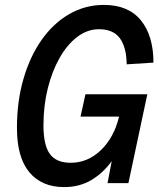

<svg xmlns="http://www.w3.org/2000/svg" viewBox="-20 -746 645 782"><path d="M241 16Q150 16 99.5 -44.5Q49 -105 49 -225Q49 -333 75.5 -424.5Q102 -516 149.5 -583.5Q197 -651 262 -688.5Q327 -726 403 -726Q503 -726 554 -663Q605 -600 605 -491L496 -484Q495 -554 468 -590.5Q441 -627 383 -627Q336 -627 295 -596Q254 -565 223 -510.5Q192 -456 174.5 -385.5Q157 -315 157 -235Q157 -155 183 -119Q209 -83 268 -83Q337 -83 390.5 -134Q444 -185 465 -271H308L328 -362H580L503 0H418L435 -90Q401 -42 352.5 -13Q304 16 241 16Z"/></svg>

Font: Geist Mono Medium
Style: Italic
Weight: 500
Italic angle: -12°
Monospace: yes
Designer: Basement.studio, Andrés Briganti, Mateo Zaragoza
Foundry: Basement.studio, Vercel, Andrés Briganti, Guido Ferreyra, Mateo Zaragoza
Version: Version 1.500; ttfautohint (v1.8.4.7-5d5b)